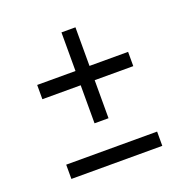

<svg xmlns="http://www.w3.org/2000/svg" viewBox="-94 -616 621 645"><g transform="rotate(-20 217.0 -293.0)"><path d="M192 -205V-341H55V-392H192V-530H242V-392H380V-341H242V-205ZM55 -56V-107H380V-56Z"/></g></svg>

Font: Saira UltraCondensed
Style: Regular
Weight: 400
Width: 1
Designer: Hector Gatti with collaboration of the Omnibus-Type team
Foundry: Omnibus-Type
Version: Version 1.101